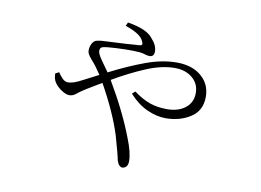

<svg xmlns="http://www.w3.org/2000/svg" viewBox="-70 -667 1140 838"><g transform="rotate(10 500.0 -248.0)"><path d="M175 -296Q184 -282 195.5 -270.5Q207 -259 220 -259Q244 -259 284 -281L350 -315Q325 -353 308 -371Q297 -383 289.5 -395.5Q282 -408 287 -429Q295 -456 313 -460Q331 -464 348 -464Q455 -469 500 -473Q517 -474 508 -491Q497 -522 426 -546L433 -562Q520 -548 546 -512Q571 -485 571 -458Q571 -434 551 -434Q542 -434 531.5 -437.5Q521 -441 506 -443Q444 -447 362 -440Q344 -438 337.5 -434Q331 -430 331 -418Q331 -406 348 -381.5Q365 -357 383 -332Q463 -373 536 -400Q609 -427 674 -427Q742 -427 783 -392Q824 -357 824 -301Q824 -240 777 -209.5Q730 -179 666 -179Q628 -179 585 -198Q542 -217 504 -259L517 -271Q555 -243 589 -231Q623 -219 666 -219Q716 -219 747 -243.5Q778 -268 778 -310Q778 -351 747.5 -376.5Q717 -402 670 -402Q611 -402 542.5 -373Q474 -344 402 -302Q477 -175 518 -67Q543 -5 543 33Q543 63 519 66Q503 66 494 40Q489 13 466 -67Q436 -163 369 -283L304 -244Q276 -226 263.5 -215.5Q251 -205 235 -205Q221 -205 200.5 -218.5Q180 -232 169 -249Q159 -264 159 -288Z"/></g></svg>

Font: Minh Nguyen ExtraLight
Style: Regular
Weight: 250
Designer: Ryoko NISHIZUKA 西塚涼子 (kana & ideographs); Frank Grießhammer (Latin, Greek & Cyrillic); Wenlong ZHANG 张文龙 (bopomofo); San
Foundry: Adobe
Version: Version 1.100;July 7, 2023;FontCreator 14.0.0.2814 64-bit